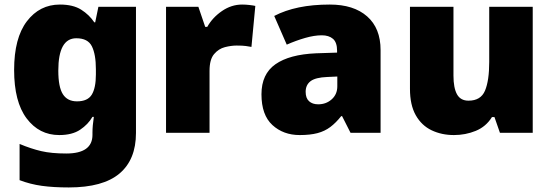

<svg xmlns="http://www.w3.org/2000/svg" viewBox="-20 -676 2425 843"><path d="M243 -656Q301 -656 336.5 -633.5Q372 -611 394 -578H398L412 -646H577V-92Q577 25 504.5 86Q432 147 282 147Q215 147 164 140Q113 133 66 115V-44Q116 -23 161 -12.5Q206 -2 271 -2Q386 -2 386 -84V-94Q386 -123 392 -163H386Q367 -130 332 -106.5Q297 -83 240 -83Q152 -83 97 -156Q42 -229 42 -369Q42 -509 98 -582.5Q154 -656 243 -656ZM315 -508Q236 -508 236 -366Q236 -294 256 -262.5Q276 -231 318 -231Q365 -231 383 -260.5Q401 -290 401 -349V-372Q401 -437 383.5 -472.5Q366 -508 315 -508Z M1043 -656Q1059 -656 1076 -654Q1093 -652 1101 -650L1084 -470Q1074 -472 1059.5 -474Q1045 -476 1019 -476Q995 -476 967.5 -469Q940 -462 920 -438.5Q900 -415 900 -365V-93H709V-646H851L881 -558H890Q913 -599 954.5 -627.5Q996 -656 1043 -656Z M1428 -656Q1533 -656 1592 -604Q1651 -552 1651 -456V-93H1519L1482 -166H1478Q1455 -137 1430.5 -118.5Q1406 -100 1374 -91.5Q1342 -83 1296 -83Q1224 -83 1176 -127Q1128 -171 1128 -262Q1128 -351 1189.5 -394Q1251 -437 1368 -442L1460 -445V-453Q1460 -490 1442 -505.5Q1424 -521 1393 -521Q1360 -521 1320 -509.5Q1280 -498 1239 -480L1184 -606Q1232 -631 1292.5 -643.5Q1353 -656 1428 -656ZM1417 -338Q1365 -336 1343.5 -319.5Q1322 -303 1322 -273Q1322 -245 1337 -231.5Q1352 -218 1377 -218Q1412 -218 1436.5 -240Q1461 -262 1461 -297V-340Z M2319 -646V-93H2175L2151 -162H2140Q2114 -120 2069 -101.5Q2024 -83 1973 -83Q1919 -83 1875 -104Q1831 -125 1805.5 -170Q1780 -215 1780 -286V-646H1971V-344Q1971 -290 1986.5 -262Q2002 -234 2037 -234Q2091 -234 2109.5 -278Q2128 -322 2128 -404V-646Z"/></svg>

Font: Noto Sans Kannada UI Black
Style: Regular
Weight: 900
Designer: Jelle Bosma - Monotype Design Team
Foundry: Monotype Imaging Inc.
Version: Version 2.005; ttfautohint (v1.8.4.7-5d5b)